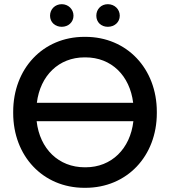

<svg xmlns="http://www.w3.org/2000/svg" viewBox="-20 -887 812 917"><path d="M275 -759C306 -759 331 -781 331 -812C331 -843 306 -867 275 -867C243 -867 219 -843 219 -812C219 -781 243 -759 275 -759ZM495 -759C527 -759 552 -781 552 -812C552 -843 527 -867 495 -867C463 -867 440 -843 440 -812C440 -781 463 -759 495 -759ZM43 -347C43 -142 185 10 383 10H388C586 10 729 -141 729 -347V-353C729 -559 586 -711 388 -711H383C185 -711 43 -559 43 -353ZM156 -396C172 -526 261 -613 384 -613H388C512 -613 600 -526 616 -396ZM617 -308C602 -176 512 -88 389 -88H385C260 -88 170 -176 155 -308Z"/></svg>

Font: Fixel Display Medium
Style: Regular
Weight: 500
Designer: AlfaBravo + MacPaw
Foundry: Kyrylo Tkachov, Marchela Mozhyna, Serhii Makarenko, Maria Weinstein, Zakhar Kryvoshyya
Version: Version 1.211